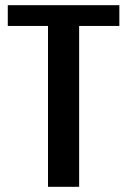

<svg xmlns="http://www.w3.org/2000/svg" viewBox="-20 -720 490 740"><path d="M165 0V-620H10V-700H440V-620H285V0Z"/></svg>

Font: Cuprum
Style: Bold
Weight: 700
Designer: Jovanny Lemonad
Foundry: Jovanny Lemonad
Version: Version 2.000